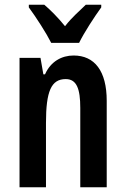

<svg xmlns="http://www.w3.org/2000/svg" viewBox="-20 -852 528 806"><path d="M195 -672H312C333 -715 376 -781 405 -821V-832H340C312 -804 284 -782 253 -742C224 -778 190 -812 166 -832H101V-821C132 -779 175 -712 195 -672ZM289 -619C239 -619 193 -594 169 -540H162L150 -609H62V-66H173V-336C173 -469 195 -520 256 -520C302 -520 317 -479 317 -399V-66H428V-429C428 -554 377 -619 289 -619Z"/></svg>

Font: Noto Sans Malayalam UI ExtraCondensed SemiBold
Style: Regular
Weight: 600
Width: 2
Designer: Jelle Bosma - Monotype Design Team
Foundry: Monotype Imaging Inc.
Version: Version 2.104